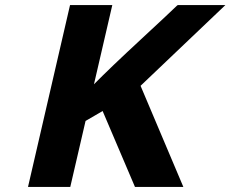

<svg xmlns="http://www.w3.org/2000/svg" viewBox="-20 -734 905 754"><path d="M532 -397 700 0H510L383 -298L316 -259L256 0H90L255 -714H421L349 -403Q412 -467 533.5 -579.5Q655 -692 674 -711L678 -714H865Z"/></svg>

Font: Passageway
Style: BdIt
Weight: 700
Foundry: Ascender Corporation
Version: Version 1.11